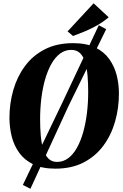

<svg xmlns="http://www.w3.org/2000/svg" viewBox="-20 -1015 750 1168"><path d="M317 11Q236.5 11 182.5 -15.2Q128.5 -41.5 96.8 -85.8Q65 -130 51.2 -185.2Q37.5 -240.5 37.5 -298Q37.5 -385.5 60.8 -466.8Q84 -548 131.5 -612.5Q179 -677 252.2 -714.8Q325.5 -752.5 424.5 -752.5Q505 -752.5 558.8 -726.5Q612.5 -700.5 644.2 -656.2Q676 -612 689.8 -557.5Q703.5 -503 703.5 -446Q703.5 -358 680.2 -276Q657 -194 609.2 -129.2Q561.5 -64.5 488.8 -26.8Q416 11 317 11ZM326.5 -30Q364.5 -30 394.8 -52.5Q425 -75 447.8 -115.5Q470.5 -156 485.8 -209.8Q501 -263.5 508.8 -326.2Q516.5 -389 516.5 -456Q516.5 -506.5 512.8 -552.5Q509 -598.5 498.8 -634.2Q488.5 -670 468 -690.8Q447.5 -711.5 413 -711.5Q375.5 -711.5 345.2 -688.8Q315 -666 292.2 -625.5Q269.5 -585 254.2 -531.5Q239 -478 231.5 -416.2Q224 -354.5 224 -289Q224 -237 228 -190.2Q232 -143.5 243 -107.5Q254 -71.5 274.2 -50.8Q294.5 -30 326.5 -30ZM119 110 358.5 -389 581 -861.5 626 -837.5 395.5 -367.5 165 133.5ZM424.5 -796 391 -824 549.5 -995 641 -910Q609 -882.5 571.2 -861Q533.5 -839.5 495.5 -823.8Q457.5 -808 424.5 -796Z"/></svg>

Font: Merriweather 96pt Black
Style: Italic
Weight: 900
Italic angle: -7.8°
Version: Version 2.101